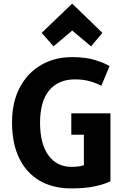

<svg xmlns="http://www.w3.org/2000/svg" viewBox="-20 -1029 695 1069"><path d="M382 -859 487 -771 550 -846 382 -1009 212 -846 278 -771ZM595 -20V-398H377V-279H447V-109Q438 -106 421 -103Q404 -100 378 -100Q296 -100 249.5 -164.5Q203 -229 203 -345Q203 -465 254 -526Q305 -587 397 -587Q445 -587 482.5 -576Q520 -565 544 -551L590 -661Q562 -678 510 -694.5Q458 -711 381 -711Q284 -711 208.5 -667Q133 -623 90 -541.5Q47 -460 47 -347Q47 -231 86.5 -149Q126 -67 200 -23.5Q274 20 376 20Q456 20 510 8Q564 -4 595 -20Z"/></svg>

Font: Repo Bold
Style: Bold
Weight: 700
Designer: Stefan Peev
Foundry: Context Ltd
Version: Version 1.502